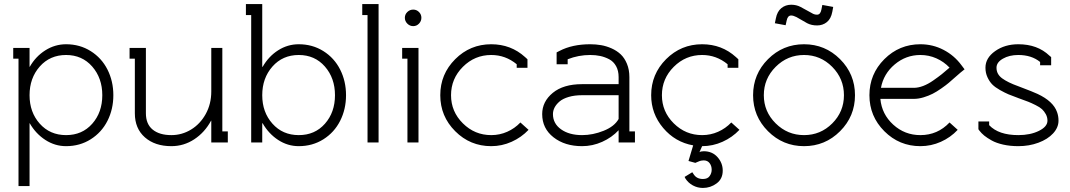

<svg xmlns="http://www.w3.org/2000/svg" viewBox="-20 -699 5248 942"><path d="M70.8 -411.1H44.9V-463.9H125V-371.1H126Q154.8 -421.9 202.1 -451.9Q249.5 -481.9 304.2 -481.9Q371.6 -481.9 425 -448.2Q478.5 -414.6 507.3 -357.7Q536.1 -300.8 536.1 -231.9Q536.1 -163.1 507.3 -106.2Q478.5 -49.3 425 -15.6Q371.6 18.1 304.2 18.1Q249.5 18.1 202.4 -12.5Q155.3 -43 126 -94.2H125V213.9H70.8ZM125 -231.9Q125 -148.4 175 -92.3Q225.1 -36.1 304.2 -36.1Q383.3 -36.1 432.6 -92Q481.9 -147.9 481.9 -231.9Q481.9 -315.9 432.4 -372.6Q382.8 -429.2 304.2 -429.2Q225.1 -429.2 175 -372.6Q125 -315.9 125 -231.9Z M615.7 -463.9H695.8V-143.1Q695.8 -90.3 729 -63.2Q762.2 -36.1 820.8 -36.1Q872.6 -36.1 917.2 -63.2Q961.9 -90.3 989.3 -139.6Q1016.6 -189 1016.6 -250V-463.9H1070.8V-54.2H1097.7V0H1016.6V-106.9H1015.6Q984.4 -49.3 933.1 -15.6Q881.8 18.1 820.8 18.1Q740.2 18.1 690.9 -25.1Q641.6 -68.4 641.6 -143.1V-411.1H615.7Z M1212.4 -625H1186.5V-679.2H1266.6V-371.1H1268.6Q1297.9 -422.4 1344.5 -452.1Q1391.1 -481.9 1445.8 -481.9Q1513.2 -481.9 1566.7 -448.2Q1620.1 -414.6 1648.9 -357.7Q1677.7 -300.8 1677.7 -231.9Q1677.7 -163.1 1648.9 -106.2Q1620.1 -49.3 1566.7 -15.6Q1513.2 18.1 1445.8 18.1Q1391.1 18.1 1344.5 -12.5Q1297.9 -43 1268.6 -94.2H1266.6V0H1212.4ZM1266.6 -231.9Q1266.6 -148.4 1316.7 -92.3Q1366.7 -36.1 1445.8 -36.1Q1524.9 -36.1 1574.2 -92Q1623.5 -147.9 1623.5 -231.9Q1623.5 -315.9 1574 -372.6Q1524.4 -429.2 1445.8 -429.2Q1366.7 -429.2 1316.7 -372.6Q1266.6 -315.9 1266.6 -231.9Z M1837.4 -679.2V0H1783.2V-625H1757.3V-679.2Z M1978.5 -640.1Q1990.7 -651.9 2007.3 -651.9Q2023.9 -651.9 2035.6 -640.1Q2047.4 -628.4 2047.4 -611.8Q2047.4 -595.2 2035.6 -583Q2023.9 -570.8 2007.3 -570.8Q1990.7 -570.8 1978.5 -583Q1966.3 -595.2 1966.3 -611.8Q1966.3 -628.4 1978.5 -640.1ZM1979 -411.1H1953.1V-463.9H2033.2V0H1979Z M2390.1 18.1Q2286.6 18.1 2213.4 -55.2Q2140.1 -128.4 2140.1 -231.9Q2140.1 -335.4 2213.4 -408.7Q2286.6 -481.9 2390.1 -481.9Q2486.8 -481.9 2556.2 -418.9L2567.9 -408.2V-366.2H2515.1V-383.8Q2460 -429.2 2390.1 -429.2Q2309.1 -429.2 2251 -371.1Q2192.9 -313 2192.9 -231.9Q2192.9 -151.4 2251 -93.8Q2309.1 -36.1 2390.1 -36.1Q2431.6 -36.1 2468.5 -52.5Q2505.4 -68.8 2533.2 -98.1L2573.2 -62Q2538.1 -24.9 2490.2 -3.4Q2442.4 18.1 2390.1 18.1Z M3095.2 0H3015.1V-60.1Q2981.9 -24.4 2934.6 -3.2Q2887.2 18.1 2835.9 18.1Q2751 18.1 2695.6 -25.4Q2640.1 -68.8 2640.1 -139.2Q2640.1 -200.7 2692.1 -243.4Q2744.1 -286.1 2835.9 -286.1H3015.1V-320.8Q3015.1 -352.1 3002.7 -374.5Q2990.2 -397 2969 -408.2Q2947.8 -419.4 2925 -424.3Q2902.3 -429.2 2876 -429.2Q2817.9 -429.2 2765.1 -408.2V-383.8H2710.9V-441.9L2725.1 -449.2Q2787.6 -481.9 2876 -481.9Q2903.3 -481.9 2929 -477.5Q2954.6 -473.1 2980.5 -461.7Q3006.3 -450.2 3025.1 -432.6Q3043.9 -415 3055.9 -386.2Q3067.9 -357.4 3067.9 -320.8V-54.2H3095.2ZM2835.9 -231.9Q2798.8 -231.9 2770 -223.4Q2741.2 -214.8 2725.1 -200.9Q2709 -187 2700.9 -171.4Q2692.9 -155.8 2692.9 -139.2Q2692.9 -92.8 2732.7 -64.5Q2772.5 -36.1 2835.9 -36.1Q2888.7 -36.1 2941.7 -57.4Q2994.6 -78.6 3015.1 -115.2V-231.9Z M3391.6 100.1 3357.9 90.8 3380.9 14.2Q3292.5 -1.5 3233.6 -71.3Q3174.8 -141.1 3174.8 -231.9Q3174.8 -335.4 3248 -408.7Q3321.3 -481.9 3424.8 -481.9Q3521.5 -481.9 3590.8 -418.9L3602.5 -408.2V-366.2H3549.8V-383.8Q3494.6 -429.2 3424.8 -429.2Q3343.8 -429.2 3285.6 -371.1Q3227.5 -313 3227.5 -231.9Q3227.5 -151.4 3285.6 -93.8Q3343.8 -36.1 3424.8 -36.1Q3466.3 -36.1 3503.2 -52.5Q3540 -68.8 3567.9 -98.1L3607.9 -62Q3572.8 -24.9 3524.9 -3.4Q3477.1 18.1 3424.8 18.1L3411.6 47.9Q3418 43 3432.6 43Q3474.6 43 3500.2 71.8Q3525.9 100.6 3525.9 138.2Q3525.9 178.7 3495.8 200.9Q3465.8 223.1 3428.7 223.1Q3402.3 223.1 3379.4 210.7Q3356.4 198.2 3342.8 176.8L3338.9 168.9L3376.5 146L3381.8 153.8Q3396.5 179.2 3428.7 179.2Q3451.7 179.2 3461.7 164.8Q3471.7 150.4 3471.7 133.8Q3471.7 114.7 3461.4 101.3Q3451.2 87.9 3432.6 87.9Q3427.2 87.9 3421.9 88.9Q3416.5 89.8 3414.3 90.6Q3412.1 91.3 3404.1 94.7Q3396 98.1 3393.6 99.1Z M3940.4 -585 3887.7 -615.2Q3872.1 -623 3861.8 -623Q3844.7 -623 3839.8 -599.1L3834.5 -575.2L3781.7 -585L3786.6 -608.9Q3793 -642.6 3813.5 -659.2Q3834 -675.8 3861.8 -675.8Q3887.2 -675.8 3907.7 -665L3962.9 -634.8Q3974.6 -627 3988.8 -627Q4004.9 -627 4009.8 -650.9L4014.6 -674.8L4067.9 -665L4063.5 -641.1Q4057.1 -606.9 4036.9 -590.6Q4016.6 -574.2 3988.8 -574.2Q3961.4 -574.2 3940.4 -585ZM3727.5 -231.9Q3727.5 -151.4 3785.6 -93.8Q3843.8 -36.1 3924.8 -36.1Q4005.9 -36.1 4063.2 -93.5Q4120.6 -150.9 4120.6 -231.9Q4120.6 -313 4063 -371.1Q4005.4 -429.2 3924.8 -429.2Q3843.8 -429.2 3785.6 -371.1Q3727.5 -313 3727.5 -231.9ZM3748 -408.7Q3821.3 -481.9 3924.8 -481.9Q4028.3 -481.9 4101.6 -408.7Q4174.8 -335.4 4174.8 -231.9Q4174.8 -128.4 4101.6 -55.2Q4028.3 18.1 3924.8 18.1Q3821.3 18.1 3748 -55.2Q3674.8 -128.4 3674.8 -231.9Q3674.8 -335.4 3748 -408.7Z M4463.4 -268.1Q4484.9 -268.1 4509.3 -277.3Q4533.7 -286.6 4558.8 -304.2Q4584 -321.8 4600.6 -335Q4617.2 -348.1 4638.7 -367.2Q4610.8 -396.5 4574 -412.8Q4537.1 -429.2 4495.6 -429.2Q4424.8 -429.2 4369.9 -383.1Q4314.9 -336.9 4302.2 -268.1ZM4299.3 -213.9Q4306.2 -138.7 4362.5 -87.4Q4418.9 -36.1 4495.6 -36.1Q4580.1 -36.1 4638.7 -98.1L4678.7 -62Q4643.6 -24.4 4595.9 -3.2Q4548.3 18.1 4495.6 18.1Q4392.1 18.1 4318.8 -55.2Q4245.6 -128.4 4245.6 -231.9Q4245.6 -335.4 4318.8 -408.7Q4392.1 -481.9 4495.6 -481.9Q4556.6 -481.9 4609.4 -454.3Q4662.1 -426.8 4697.3 -378.9L4712.4 -358.9L4692.4 -342.8Q4687.5 -338.9 4667.7 -321.3Q4647.9 -303.7 4635 -292.7Q4622.1 -281.7 4598.4 -265.1Q4574.7 -248.5 4555.4 -238.8Q4536.1 -229 4511.2 -221.4Q4486.3 -213.9 4463.4 -213.9Z M4976.1 -275.9Q5052.2 -247.1 5070.3 -238.3Q5147.5 -202.1 5166 -149.4Q5173.3 -129.9 5173.3 -106.9Q5173.3 -73.2 5146.7 -44.4Q5120.1 -15.6 5074.7 1.2Q5029.3 18.1 4976.1 18.1Q4936 18.1 4902.1 10.5Q4868.2 2.9 4845.5 -9.8Q4822.8 -22.5 4808.8 -33.9Q4794.9 -45.4 4785.2 -58.1L4780.3 -64.9V-103H4833V-85Q4879.4 -36.1 4976.1 -36.1Q5035.2 -36.1 5077.1 -56.9Q5119.1 -77.6 5119.1 -106.9Q5119.1 -124 5111.1 -138.7Q5103 -153.3 5092.5 -163.1Q5082 -172.9 5061 -183.3Q5040 -193.8 5025.1 -199.7Q5010.3 -205.6 4982.9 -215.3Q4981.4 -215.8 4980.5 -216.1Q4979.5 -216.3 4978.3 -216.8Q4977.1 -217.3 4976.1 -217.8Q4946.3 -228.5 4928.2 -236.1Q4910.2 -243.7 4886 -257.3Q4861.8 -271 4848.1 -284.9Q4834.5 -298.8 4824.7 -320.1Q4814.9 -341.3 4814.9 -366.2V-367.2Q4814.9 -414.6 4862.3 -448.2Q4909.7 -481.9 4976.1 -481.9Q5070.3 -481.9 5128.9 -425.8L5137.2 -418.9V-378.9H5083V-395Q5041 -429.2 4976.1 -429.2Q4931.6 -429.2 4900.4 -411.1Q4869.1 -393.1 4869.1 -367.2V-366.2Q4869.1 -335 4896.7 -314.7Q4924.3 -294.4 4976.1 -275.9Z"/></svg>

Font: Rawengulk
Style: Demibold
Weight: 600
Version: Version 0.92